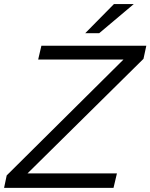

<svg xmlns="http://www.w3.org/2000/svg" viewBox="-31 -912 730 932"><path d="M382.8 -751 522 -892.1H618.2L450.7 -751ZM-11.2 0 1.5 -60.5 568.4 -623H154.3L169.9 -689.9H679.2L665.5 -626.5L102.5 -70.3H536.6L520 0Z"/></svg>

Font: HK Grotesk Italic
Style: Regular
Weight: 400
Italic angle: -13°
Designer: Alfredo Marco Pradil and Stefan Peev
Foundry: Hanken Design Co.
Version: Version 1.000;PS 001.000;hotconv 1.0.88;makeotf.lib2.5.64775